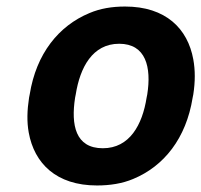

<svg xmlns="http://www.w3.org/2000/svg" viewBox="-20 -558 616 588"><path d="M69 -259C63 -220 62 -185 68 -152C85 -58 152 10 277 10C317 10 355 4 388 -10C482 -49 550 -134 570 -259L572 -269C578 -308 578 -343 572 -376C555 -470 488 -538 363 -538C323 -538 287 -532 254 -518C160 -479 91 -394 71 -269ZM210 -259 212 -269C225 -351 263 -424 345 -424C427 -424 444 -352 431 -269L429 -259C416 -176 377 -104 295 -104C211 -104 197 -175 210 -259Z"/></svg>

Font: Asimov Pro
Style: BdObl
Weight: 700
Designer: Google
Version: Version 2.000980; 2014